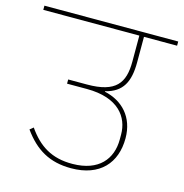

<svg xmlns="http://www.w3.org/2000/svg" viewBox="-119 -790 804 840"><g transform="rotate(15 283.0 -369.5)"><path d="M276 -41C407 -41 473 -118 473 -229C473 -325 415 -385 333 -403V-405C410 -424 436 -475 436 -564V-679H586V-698H-20V-679H415V-561C415 -464 380 -413 249 -413H164V-394H254C398 -394 450 -318 450 -240V-218C450 -129 396 -62 278 -61C183 -60 123 -99 73 -171L57 -158C113 -80 178 -41 276 -41Z"/></g></svg>

Font: IBM Plex Devanagari Thin
Style: Regular
Weight: 100
Designer: Mike Abbink, Paul van der Laan, Pieter van Rosmalen, Erin McLaughlin
Foundry: Bold Monday
Version: Version 1.0